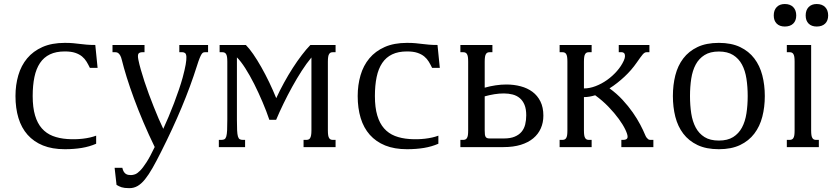

<svg xmlns="http://www.w3.org/2000/svg" viewBox="-20 -747 4232 975"><path d="M321.8 -41Q341.8 -39.6 361.8 -40Q381.8 -40.5 400.9 -42.7Q419.9 -44.9 437 -48.8Q454.1 -52.7 468.3 -58.1V-17.1Q434.6 -2.4 395 4.2Q355.5 10.7 309.1 10.7Q245.1 10.7 198.2 -8.3Q151.4 -27.3 120.1 -62.5Q88.9 -97.7 73.7 -147.7Q58.6 -197.8 58.6 -259.3Q58.6 -315.4 73 -364.7Q87.4 -414.1 117.9 -450.7Q148.4 -487.3 195.8 -508.3Q243.2 -529.3 309.1 -529.3Q334.5 -529.3 352.1 -527.6Q369.6 -525.9 385.7 -523.9Q401.9 -522 419.7 -520.3Q437.5 -518.6 463.9 -518.6L475.6 -402.3H436.5Q428.7 -418.5 419.7 -433.6Q410.6 -448.7 396.7 -460.2Q382.8 -471.7 361.8 -478.8Q340.8 -485.8 309.1 -485.8Q264.6 -485.8 233.6 -470.9Q202.6 -456.1 183.1 -427Q163.6 -397.9 154.8 -355.7Q146 -313.5 146 -259.3Q146 -201.2 158 -160.9Q169.9 -120.6 192.6 -95Q215.3 -69.3 247.8 -56.6Q280.3 -43.9 321.8 -41Z M980.5 -413.6Q947.3 -308.6 902.3 -201.2Q857.4 -93.8 799.3 21.5Q774.9 70.3 754.9 105.5Q734.9 140.6 716.3 163.6Q697.8 186.5 678.7 197.5Q659.7 208.5 637.2 208.5Q623.5 208.5 614 207.3Q604.5 206.1 597.2 203.9Q589.8 201.7 584 198.5Q578.1 195.3 571.8 191.9L562 105H601.1Q604 117.7 608.6 125Q613.3 132.3 618.9 136Q624.5 139.6 631.1 140.9Q637.7 142.1 645 142.1Q654.3 142.1 665.5 138.2Q676.8 134.3 691.2 119.9Q705.6 105.5 723.9 77.1Q742.2 48.8 765.6 -0.5Q734.9 -63.5 708.3 -126.2Q681.6 -189 660.4 -246.6Q639.2 -304.2 623.5 -354.5Q607.9 -404.8 598.6 -442.9Q595.2 -457 590.6 -465.1Q585.9 -473.1 581.1 -476.8Q576.2 -480.5 571.8 -481.2Q567.4 -481.9 564.5 -481.9H551.3V-518.6H713.9V-481.9H704.6Q687.5 -481.9 682.9 -473.9Q678.2 -465.8 682.6 -443.8Q687 -421.4 695.1 -393.3Q703.1 -365.2 713.4 -333.7Q723.6 -302.2 735.8 -269.5Q748 -236.8 760.5 -205.3Q772.9 -173.8 785.4 -144.8Q797.9 -115.7 809.1 -92.8Q822.3 -121.1 836.4 -154.8Q850.6 -188.5 863.8 -223.1Q877 -257.8 888.4 -291.5Q899.9 -325.2 907.7 -353.5Q918.5 -394 922.9 -419.2Q927.2 -444.3 926.5 -458.3Q925.8 -472.2 920.2 -477.1Q914.6 -481.9 905.8 -481.9H890.6V-518.6H1036.6V-481.9H1022.5Q1017.1 -481.9 1012.7 -480.5Q1008.3 -479 1003.9 -472.4Q999.5 -465.8 993.9 -452.1Q988.3 -438.5 980.5 -413.6Z M1095.2 -518.6H1228.5Q1245.6 -501.5 1265.9 -472.2Q1286.1 -442.9 1306.9 -406.2Q1327.6 -369.6 1347.2 -328.9Q1366.7 -288.1 1382.8 -248.5Q1400.9 -288.1 1422.4 -327.1Q1443.8 -366.2 1466.8 -401.9Q1489.7 -437.5 1512.7 -467.5Q1535.6 -497.6 1556.2 -518.6H1684.1V-481.9H1670.9Q1664.1 -481.9 1659.4 -480Q1654.8 -478 1651.4 -472.7Q1647.9 -467.3 1646.5 -458Q1645 -448.7 1645 -433.6V-85Q1645 -69.8 1646.5 -60.5Q1647.9 -51.3 1651.4 -45.9Q1654.8 -40.5 1659.4 -38.6Q1664.1 -36.6 1670.9 -36.6H1684.1V0H1521.5V-36.6H1535.2Q1541.5 -36.6 1546.6 -38.6Q1551.8 -40.5 1554.9 -45.9Q1558.1 -51.3 1559.8 -60.5Q1561.5 -69.8 1561.5 -85V-455.1Q1536.6 -425.3 1512 -387Q1487.3 -348.6 1464.1 -306.6Q1440.9 -264.6 1419.9 -221.4Q1398.9 -178.2 1382.3 -138.7H1347.7Q1333.5 -181.2 1313.2 -228.8Q1293 -276.4 1270.8 -320.6Q1248.5 -364.7 1225.6 -400.6Q1202.6 -436.5 1183.1 -455.6V-138.7Q1183.1 -105.5 1184.1 -85.2Q1185.1 -64.9 1188.2 -54.2Q1191.4 -43.5 1197.5 -40Q1203.6 -36.6 1213.9 -36.6H1224.6V0H1091.3V-36.6H1103.5Q1113.8 -36.6 1119.9 -40Q1126 -43.5 1129.2 -54.4Q1132.3 -65.4 1133.3 -85.4Q1134.3 -105.5 1134.3 -139.2V-433.6Q1134.3 -448.7 1132.8 -458Q1131.3 -467.3 1127.9 -472.7Q1124.5 -478 1119.6 -480Q1114.7 -481.9 1108.4 -481.9H1095.2Z M2059.6 -41Q2079.6 -39.6 2099.6 -40Q2119.6 -40.5 2138.7 -42.7Q2157.7 -44.9 2174.8 -48.8Q2191.9 -52.7 2206.1 -58.1V-17.1Q2172.4 -2.4 2132.8 4.2Q2093.3 10.7 2046.9 10.7Q1982.9 10.7 1936 -8.3Q1889.2 -27.3 1857.9 -62.5Q1826.7 -97.7 1811.5 -147.7Q1796.4 -197.8 1796.4 -259.3Q1796.4 -315.4 1810.8 -364.7Q1825.2 -414.1 1855.7 -450.7Q1886.2 -487.3 1933.6 -508.3Q1981 -529.3 2046.9 -529.3Q2072.3 -529.3 2089.8 -527.6Q2107.4 -525.9 2123.5 -523.9Q2139.6 -522 2157.5 -520.3Q2175.3 -518.6 2201.7 -518.6L2213.4 -402.3H2174.3Q2166.5 -418.5 2157.5 -433.6Q2148.4 -448.7 2134.5 -460.2Q2120.6 -471.7 2099.6 -478.8Q2078.6 -485.8 2046.9 -485.8Q2002.4 -485.8 1971.4 -470.9Q1940.4 -456.1 1920.9 -427Q1901.4 -397.9 1892.6 -355.7Q1883.8 -313.5 1883.8 -259.3Q1883.8 -201.2 1895.8 -160.9Q1907.7 -120.6 1930.4 -95Q1953.1 -69.3 1985.6 -56.6Q2018.1 -43.9 2059.6 -41Z M2441.4 -301.8Q2469.2 -309.6 2496.8 -313.7Q2524.4 -317.9 2551.3 -317.9Q2589.8 -317.9 2624 -308.8Q2658.2 -299.8 2683.8 -280.8Q2709.5 -261.7 2724.4 -231.7Q2739.3 -201.7 2739.3 -159.7Q2739.3 -124.5 2726.3 -95.2Q2713.4 -65.9 2688 -44.7Q2662.6 -23.4 2624.8 -11.7Q2586.9 0 2537.1 0H2317.9V-36.6H2331.5Q2337.9 -36.6 2342.8 -38.6Q2347.7 -40.5 2351.1 -45.9Q2354.5 -51.3 2356 -60.5Q2357.4 -69.8 2357.4 -85V-433.6Q2357.4 -448.7 2356 -458Q2354.5 -467.3 2351.1 -472.7Q2347.7 -478 2342.8 -480Q2337.9 -481.9 2331.5 -481.9H2317.9V-518.6H2480.5V-481.9H2467.3Q2460.4 -481.9 2455.8 -480Q2451.2 -478 2447.8 -472.7Q2444.3 -467.3 2442.9 -458Q2441.4 -448.7 2441.4 -433.6ZM2539.6 -43.9Q2571.8 -43.9 2593.5 -53Q2615.2 -62 2628.4 -77.6Q2641.6 -93.3 2647 -115Q2652.3 -136.7 2652.3 -161.6Q2652.3 -193.4 2643.6 -214.6Q2634.8 -235.8 2619.4 -248.8Q2604 -261.7 2583.3 -267.1Q2562.5 -272.5 2538.6 -272.5Q2515.1 -272.5 2490.7 -268.6Q2466.3 -264.6 2441.4 -257.8V-85Q2441.4 -72.3 2442.4 -64.2Q2443.4 -56.2 2446.3 -51.8Q2449.2 -47.4 2454.1 -45.7Q2459 -43.9 2467.3 -43.9Z M3255.4 -63.5Q3259.3 -53.7 3263.4 -48.3Q3267.6 -43 3271.2 -40.3Q3274.9 -37.6 3278.3 -37.1Q3281.7 -36.6 3284.7 -36.6H3297.9V0H3135.3V-36.6H3144.5Q3167 -36.6 3167 -52.7Q3167 -64.9 3155.3 -89.4Q3143.6 -113.8 3122.1 -143.3Q3100.6 -172.9 3070.1 -204.6Q3039.6 -236.3 3002.4 -263.2Q2987.8 -258.8 2973.4 -256.3Q2959 -253.9 2945.3 -253.9V-85Q2945.3 -69.8 2946.8 -60.5Q2948.2 -51.3 2951.7 -45.9Q2955.1 -40.5 2959.7 -38.6Q2964.4 -36.6 2971.2 -36.6H2984.4V0H2821.8V-36.6H2835.4Q2841.8 -36.6 2846.7 -38.6Q2851.6 -40.5 2855 -45.9Q2858.4 -51.3 2859.9 -60.5Q2861.3 -69.8 2861.3 -85V-433.6Q2861.3 -448.7 2859.9 -458Q2858.4 -467.3 2855 -472.7Q2851.6 -478 2846.7 -480Q2841.8 -481.9 2835.4 -481.9H2821.8V-518.6H2984.4V-481.9H2971.2Q2964.4 -481.9 2959.7 -480Q2955.1 -478 2951.7 -472.7Q2948.2 -467.3 2946.8 -458Q2945.3 -448.7 2945.3 -433.6V-297.9Q2974.1 -297.9 3004.6 -309.6Q3035.2 -321.3 3062.7 -340.8Q3090.3 -360.4 3112.8 -386Q3135.3 -411.6 3147.9 -439.5Q3153.8 -452.6 3153.8 -462.4Q3153.8 -472.2 3149.2 -477.1Q3144.5 -481.9 3137.2 -481.9H3122.1V-518.6H3277.8V-481.9H3263.7Q3258.3 -481.9 3253.7 -479.2Q3249 -476.6 3243.7 -470.5Q3238.3 -464.4 3231 -454.1Q3223.6 -443.8 3213.4 -429.2Q3200.2 -410.2 3184.6 -392.1Q3168.9 -374 3151.1 -357.4Q3133.3 -340.8 3114 -325.7Q3094.7 -310.5 3075.2 -298.3Q3111.8 -272 3141.4 -240Q3170.9 -208 3193.4 -175.8Q3215.8 -143.6 3231.2 -114.3Q3246.6 -85 3255.4 -63.5Z M3397 -259.3Q3397 -315.4 3409.4 -364.5Q3421.9 -413.6 3449.7 -450.2Q3477.5 -486.8 3522 -508.1Q3566.4 -529.3 3630.4 -529.3Q3693.8 -529.3 3738.3 -508.1Q3782.7 -486.8 3810.5 -450.2Q3838.4 -413.6 3851.1 -364.5Q3863.8 -315.4 3863.8 -259.3Q3863.8 -203.1 3851.1 -154.1Q3838.4 -105 3810.5 -68.4Q3782.7 -31.7 3738.3 -10.5Q3693.8 10.7 3630.4 10.7Q3566.4 10.7 3522 -10.5Q3477.5 -31.7 3449.7 -68.4Q3421.9 -105 3409.4 -154.1Q3397 -203.1 3397 -259.3ZM3483.9 -259.3Q3483.9 -212.4 3490.2 -171.1Q3496.6 -129.9 3512.9 -99.4Q3529.3 -68.8 3557.6 -51Q3585.9 -33.2 3630.4 -33.2Q3674.8 -33.2 3703.1 -51Q3731.4 -68.8 3747.8 -99.4Q3764.2 -129.9 3770.5 -171.1Q3776.9 -212.4 3776.9 -259.3Q3776.9 -306.2 3770.5 -347.4Q3764.2 -388.7 3747.8 -419.2Q3731.4 -449.7 3702.9 -467.5Q3674.3 -485.4 3630.4 -485.4Q3586.4 -485.4 3557.9 -467.5Q3529.3 -449.7 3512.9 -419.2Q3496.6 -388.7 3490.2 -347.4Q3483.9 -306.2 3483.9 -259.3Z M4099.1 -518.6V-85Q4099.1 -69.8 4100.6 -60.5Q4102.1 -51.3 4105.5 -45.9Q4108.9 -40.5 4113.5 -38.6Q4118.2 -36.6 4125 -36.6H4138.2V0H3975.6V-36.6H3989.3Q3995.6 -36.6 4000.5 -38.6Q4005.4 -40.5 4008.8 -45.9Q4012.2 -51.3 4013.7 -60.5Q4015.1 -69.8 4015.1 -85V-433.6Q4015.1 -448.7 4013.7 -458Q4012.2 -467.3 4008.8 -472.7Q4005.4 -478 4000.5 -480Q3995.6 -481.9 3989.3 -481.9H3975.6V-518.6ZM3909.2 -668.5Q3909.2 -695.3 3924.1 -710.9Q3939 -726.6 3965.3 -726.6Q3992.7 -726.6 4008.1 -710.9Q4023.4 -695.3 4023.4 -668.5Q4023.4 -642.1 4008.1 -627.2Q3992.7 -612.3 3965.3 -612.3Q3939 -612.3 3924.1 -627.2Q3909.2 -642.1 3909.2 -668.5ZM4071.3 -668.5Q4071.3 -695.3 4086.2 -710.9Q4101.1 -726.6 4127.4 -726.6Q4154.8 -726.6 4170.2 -710.9Q4185.5 -695.3 4185.5 -668.5Q4185.5 -642.1 4170.2 -627.2Q4154.8 -612.3 4127.4 -612.3Q4101.1 -612.3 4086.2 -627.2Q4071.3 -642.1 4071.3 -668.5Z"/></svg>

Font: Arian Grqi
Style: Regular
Weight: 400
Designer: Ruben Hakobyan (Tarumian)
Foundry: Ruben Hakobyan (Tarumian)
Version: Version 1.003